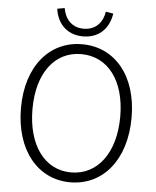

<svg xmlns="http://www.w3.org/2000/svg" viewBox="-61 -982 849 1046"><g transform="rotate(5 363.0 -458.5)"><path d="M362 13C540 13 665 -135 665 -367C665 -598 540 -742 362 -742C186 -742 60 -598 60 -367C60 -135 186 13 362 13ZM362 -41C218 -41 123 -169 123 -367C123 -565 218 -688 362 -688C507 -688 603 -565 603 -367C603 -169 507 -41 362 -41ZM362 -785C462 -785 507 -856 516 -923L475 -930C467 -875 432 -827 362 -827C294 -827 259 -875 250 -930L210 -923C218 -856 264 -785 362 -785Z"/></g></svg>

Font: Noto Sans CJK Light
Style: Regular
Weight: 300
Designer: Ryoko NISHIZUKA (kana & ideographs); Paul D. Hunt (Latin, Greek & Cyrillic); Wenlong ZHANG (bopomofo); Sandoll Communica
Foundry: Adobe Systems Incorporated
Version: Version 1.000;PS 1;hotconv 1.0.78;makeotf.lib2.5.61930